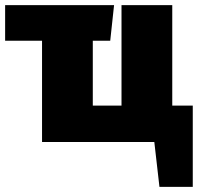

<svg xmlns="http://www.w3.org/2000/svg" viewBox="-20 -554 772 749"><path d="M732 -142V175H602L582 0H144V-395H0V-534H425L410 -395H342V-142H454V-534H652V-142Z"/></svg>

Font: FiraGO Heavy
Style: Regular
Weight: 900
Designer: bBox Type
Foundry: bBox Type GmbH
Version: Version 1.001